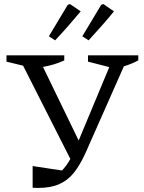

<svg xmlns="http://www.w3.org/2000/svg" viewBox="-20 -921 710 947"><path d="M141 5V-102L286 -80Q297 -92 307 -105.5Q317 -119 327 -137L94 -597L12 -617V-648H297V-623Q250 -601 192 -591L368 -228L519 -590L414 -617V-648H662V-623Q643 -613 625.5 -606Q608 -599 591 -594L402 -167Q375 -107 344.5 -69Q314 -31 271.5 -12.5Q229 6 166 6Q160 6 153.5 5.5Q147 5 141 5ZM221 -742 314 -897 325 -901 378 -865Q348 -829 316.5 -793Q285 -757 252 -722ZM386 -742 479 -897 490 -901 542 -865Q513 -829 481 -793Q449 -757 417 -722Z"/></svg>

Font: Piazzolla
Style: Regular
Weight: 400
Designer: Juan Pablo del Peral
Foundry: Huerta Tipografica
Version: Version 1.330